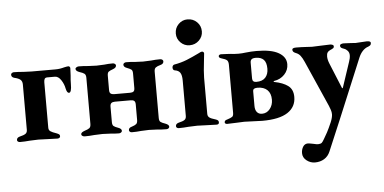

<svg xmlns="http://www.w3.org/2000/svg" viewBox="-58 -768 2336 1167"><g transform="rotate(-5 1110.0 -184.0)"><path d="M26 -10Q26 -25 44 -30Q70 -36 80.5 -43.5Q91 -51 91 -67V-344Q91 -363 80 -373Q69 -383 42 -389Q25 -394 25 -409Q25 -415 30.5 -419Q36 -423 42 -423Q72 -423 100 -420Q136 -418 151 -418H297Q323 -418 351 -426Q369 -430 376 -430Q380 -430 383.5 -426.5Q387 -423 387 -418L385 -373Q382 -345 382 -321Q382 -269 366 -269Q354 -269 348 -296Q343 -324 326.5 -349Q310 -374 289 -374H243Q230 -374 226 -366Q222 -358 222 -345V-68Q222 -54 232.5 -46.5Q243 -39 270 -30Q280 -26 284.5 -22.5Q289 -19 289 -11Q289 -5 284 -1.5Q279 2 272 2Q252 2 212 0Q172 -2 156 -2Q139 -2 103 0Q73 3 43 3Q37 3 31.5 -0.5Q26 -4 26 -10Z M418 -11Q418 -18 424 -22.5Q430 -27 441 -31Q461 -37 470 -44Q479 -51 479 -70V-351Q479 -369 470 -376Q461 -383 441 -389Q418 -397 418 -410Q418 -416 425 -420Q432 -424 439 -424Q469 -424 497 -421Q531 -419 547 -419Q562 -419 594 -421Q618 -424 647 -424Q653 -424 659 -420Q665 -416 665 -410Q665 -396 645 -389Q625 -382 617.5 -376Q610 -370 610 -352V-264Q610 -248 618 -242.5Q626 -237 640 -237H736Q750 -237 757 -242.5Q764 -248 764 -264V-352Q764 -370 756.5 -376Q749 -382 730 -389Q710 -396 710 -410Q710 -416 715.5 -420Q721 -424 728 -424Q758 -424 783 -421Q815 -419 831 -419Q848 -419 880 -421Q905 -424 936 -424Q943 -424 948.5 -420Q954 -416 954 -410Q954 -394 934 -389Q915 -384 905.5 -377Q896 -370 896 -352V-69Q896 -51 904.5 -44.5Q913 -38 934 -31Q955 -23 955 -11Q955 -5 949.5 -1Q944 3 937 3Q907 3 880 0Q848 -2 831 -2Q814 -2 782 0Q757 3 726 3Q719 3 714 -1Q709 -5 709 -11Q709 -26 729 -31Q748 -37 756 -44Q764 -51 764 -69V-163Q764 -179 757 -185Q750 -191 736 -191H639Q625 -191 617.5 -185Q610 -179 610 -163V-69Q610 -51 618 -44.5Q626 -38 646 -31Q666 -24 666 -11Q666 -5 660 -1Q654 3 648 3Q619 3 595 0Q563 -2 547 -2Q530 -2 496 0Q469 3 438 3Q431 3 424.5 -1Q418 -5 418 -11Z M996 0ZM996 -10Q996 -25 1014 -30Q1041 -36 1051 -43.5Q1061 -51 1061 -67V-283Q1061 -316 1051 -331Q1041 -346 1018 -349Q1012 -350 1009 -355Q1006 -360 1006 -367Q1006 -373 1009.5 -378Q1013 -383 1017 -384Q1062 -392 1096.5 -406Q1131 -420 1172 -440Q1186 -448 1192 -448Q1198 -448 1201.5 -444.5Q1205 -441 1205 -436L1201 -399Q1192 -323 1192 -289V-68Q1192 -54 1202 -46Q1212 -38 1240 -30Q1249 -27 1253.5 -23Q1258 -19 1258 -11Q1258 2 1243 2Q1222 2 1182 0Q1142 -2 1125 -2Q1108 -2 1072 0Q1042 3 1012 3Q1006 3 1001 -0.5Q996 -4 996 -10ZM1044 -571Q1044 -605 1067 -628Q1090 -651 1122 -651Q1156 -651 1179.5 -628Q1203 -605 1203 -571Q1203 -539 1179.5 -516Q1156 -493 1122 -493Q1090 -493 1067 -516Q1044 -539 1044 -571Z M1293 -8Q1293 -13 1297 -17.5Q1301 -22 1308 -23Q1333 -31 1341 -37Q1349 -43 1349 -61V-354Q1349 -374 1340.5 -382Q1332 -390 1307 -397Q1292 -401 1292 -411Q1292 -416 1296.5 -419Q1301 -422 1307 -422Q1325 -422 1342 -420.5Q1359 -419 1366 -419Q1389 -416 1413 -416Q1435 -416 1456 -419Q1490 -423 1523 -423Q1613 -423 1658 -397Q1703 -371 1703 -327Q1703 -291 1678 -264.5Q1653 -238 1614 -232Q1611 -232 1611 -229.5Q1611 -227 1614 -226Q1667 -216 1697.5 -193.5Q1728 -171 1728 -125Q1728 -64 1677 -30.5Q1626 3 1522 3Q1503 3 1467 1Q1433 -1 1412 -1Q1399 -1 1365 1L1307 3Q1301 3 1297 0Q1293 -3 1293 -8ZM1580 -310Q1580 -348 1563.5 -365Q1547 -382 1515 -382Q1497 -382 1489.5 -375.5Q1482 -369 1482 -355V-259Q1482 -236 1506 -236Q1544 -236 1562 -256.5Q1580 -277 1580 -310ZM1591 -120Q1591 -159 1569.5 -179.5Q1548 -200 1510 -200Q1497 -200 1489.5 -196Q1482 -192 1482 -180V-91Q1482 -67 1493 -53.5Q1504 -40 1524 -40Q1553 -40 1572 -63.5Q1591 -87 1591 -120Z M1741 0ZM1745 220Q1745 198 1755.5 181Q1766 164 1786 164Q1792 164 1817 169Q1841 175 1850 174Q1864 173 1870 167.5Q1876 162 1885 146Q1895 130 1907 107.5Q1919 85 1935 48Q1947 19 1947 0Q1947 -13 1942.5 -26.5Q1938 -40 1933 -52L1810 -331Q1799 -356 1788 -370Q1777 -384 1760 -390Q1750 -394 1745.5 -399Q1741 -404 1741 -412Q1741 -423 1766 -423Q1795 -423 1827 -421Q1853 -419 1862 -419Q1883 -419 1913 -421Q1947 -423 1971 -423Q1980 -423 1987 -420Q1994 -417 1994 -410Q1994 -403 1989.5 -399.5Q1985 -396 1979 -393.5Q1973 -391 1971 -390Q1959 -385 1953.5 -376.5Q1948 -368 1948 -352Q1948 -332 1959 -306L2021 -155Q2022 -152 2024 -152Q2026 -152 2027 -155L2078 -308Q2086 -330 2086 -348Q2086 -364 2076.5 -375Q2067 -386 2055 -390Q2043 -394 2037.5 -398Q2032 -402 2032 -410Q2032 -417 2039 -420Q2046 -423 2055 -423Q2091 -421 2098 -421Q2120 -419 2128 -419Q2135 -419 2161 -421Q2166 -421 2196 -423Q2220 -423 2220 -412Q2220 -403 2216 -398.5Q2212 -394 2202 -390Q2183 -384 2168 -368Q2153 -352 2143 -328L1994 30Q1962 107 1912 224Q1900 253 1875.5 268Q1851 283 1819 283Q1791 283 1768 265Q1745 247 1745 220Z"/></g></svg>

Font: EB Garamond
Style: Bold
Weight: 700
Designer: Georg Duffner and Octavio Pardo
Foundry: Georg Duffner
Version: Version 1.000; ttfautohint (v1.6)